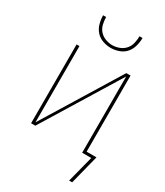

<svg xmlns="http://www.w3.org/2000/svg" viewBox="-223 -831 945 1097"><g transform="rotate(30 250.0 -282.5)"><path d="M250 -600Q223 -600 196.5 -609.5Q170 -619 152.5 -639Q135 -659 127.5 -686Q120 -713 120 -740H140Q140 -717 145.5 -693.5Q151 -670 166.5 -652.5Q182 -635 204.5 -626.5Q227 -618 250 -618Q273 -618 295.5 -626.5Q318 -635 333.5 -652.5Q349 -670 354.5 -693.5Q360 -717 360 -740H380Q380 -713 372.5 -686Q365 -659 347.5 -639Q330 -619 303.5 -609.5Q277 -600 250 -600ZM444 175H424L469 0H409V-503L100 0H72V-520H91V-17L400 -520H428V-18H493Z"/></g></svg>

Font: Iosevka Curly Thin
Style: Regular
Weight: 100
Monospace: yes
Designer: Belleve Invis
Foundry: Belleve Invis
Version: Version 22.1.2; ttfautohint (v1.8.4)